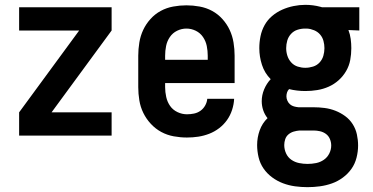

<svg xmlns="http://www.w3.org/2000/svg" viewBox="-20 -560 1540 793"><path d="M59 0V-96L307 -434H59V-530H441V-434L193 -96H441V0Z M752 8Q725 8 697.5 3Q670 -2 646 -15Q622 -28 603 -48.5Q584 -69 572 -93.5Q560 -118 555.5 -145.5Q551 -173 551 -200V-330Q551 -357 555.5 -384.5Q560 -412 571.5 -436.5Q583 -461 601.5 -481.5Q620 -502 644 -515Q668 -528 695.5 -533Q723 -538 750 -538Q777 -538 804.5 -533Q832 -528 856 -515Q880 -502 898.5 -481.5Q917 -461 928.5 -436.5Q940 -412 944.5 -384.5Q949 -357 949 -330V-217H662V-200Q662 -180 666.5 -159.5Q671 -139 682.5 -122.5Q694 -106 713 -97Q732 -88 752 -88Q767 -88 781.5 -91Q796 -94 808 -102.5Q820 -111 827.5 -124.5Q835 -138 836 -152H947Q946 -129 938.5 -106Q931 -83 917.5 -64Q904 -45 885 -30.5Q866 -16 844 -7.5Q822 1 799 4.5Q776 8 752 8ZM662 -313H838V-330Q838 -350 834 -370Q830 -390 818.5 -407Q807 -424 788.5 -433Q770 -442 750 -442Q730 -442 711.5 -433Q693 -424 681.5 -407Q670 -390 666 -370Q662 -350 662 -330Z M1250 213Q1224 213 1198.5 209.5Q1173 206 1149 197Q1125 188 1104 172.5Q1083 157 1068.5 136Q1054 115 1048 89.5Q1042 64 1042 39Q1042 8 1052.5 -21.5Q1063 -51 1085 -72Q1073 -87 1067 -105Q1061 -123 1061 -142Q1061 -167 1071 -191Q1081 -215 1098 -233Q1073 -258 1062 -292Q1051 -326 1051 -361Q1051 -386 1056 -410.5Q1061 -435 1073 -456.5Q1085 -478 1104 -494Q1123 -510 1145.5 -520Q1168 -530 1192.5 -535Q1217 -540 1241 -540Q1257 -540 1272.5 -538Q1288 -536 1303 -532L1310 -530H1464V-434L1419 -436Q1426 -418 1428.5 -399Q1431 -380 1431 -361Q1431 -336 1426.5 -312Q1422 -288 1409.5 -266.5Q1397 -245 1378.5 -228.5Q1360 -212 1337.5 -202Q1315 -192 1290.5 -188Q1266 -184 1241 -184Q1224 -184 1207 -186Q1190 -188 1174 -192Q1168 -186 1165.5 -178Q1163 -170 1163 -162Q1163 -153 1167 -144Q1171 -135 1178 -129Q1185 -123 1194 -120.5Q1203 -118 1213 -117Q1213 -117 1213.5 -117Q1214 -117 1215 -117Q1217 -117 1220 -117Q1223 -117 1225 -117H1275Q1298 -117 1321 -114Q1344 -111 1365.5 -102.5Q1387 -94 1405.5 -80.5Q1424 -67 1436.5 -47.5Q1449 -28 1454 -5Q1459 18 1459 41Q1459 66 1452.5 91.5Q1446 117 1431.5 137.5Q1417 158 1396 173.5Q1375 189 1351 197.5Q1327 206 1301.5 209.5Q1276 213 1250 213ZM1241 -280Q1257 -280 1273 -285Q1289 -290 1300 -302Q1311 -314 1315.5 -329.5Q1320 -345 1320 -361Q1320 -376 1316 -391Q1312 -406 1302 -417.5Q1292 -429 1277.5 -435Q1263 -441 1248 -442H1241Q1241 -442 1240.5 -442Q1240 -442 1240 -442Q1224 -442 1208.5 -437Q1193 -432 1182 -420Q1171 -408 1166.5 -392.5Q1162 -377 1162 -361Q1162 -345 1167 -329.5Q1172 -314 1183 -302Q1194 -290 1209.5 -285Q1225 -280 1241 -280ZM1250 117Q1268 117 1285.5 113.5Q1303 110 1317.5 100Q1332 90 1340 74Q1348 58 1348 41Q1348 27 1342.5 14Q1337 1 1326 -7Q1315 -15 1301.5 -18Q1288 -21 1275 -21H1225Q1223 -21 1221 -21Q1219 -21 1217 -21Q1205 -20 1193 -16.5Q1181 -13 1171.5 -5Q1162 3 1158 15Q1154 27 1154 39Q1154 57 1161.5 73.5Q1169 90 1183.5 100Q1198 110 1215.5 113.5Q1233 117 1250 117Z"/></svg>

Font: iosevka_custom_sans_ss08
Style: Bold
Weight: 700
Designer: Belleve Invis
Foundry: Belleve Invis
Version: Version 10.3.0; ttfautohint (v1.8.3)